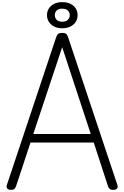

<svg xmlns="http://www.w3.org/2000/svg" viewBox="-20 -1760 1161 1794"><path d="M83 14Q57 14 47.5 1.5Q38 -11 44 -31L505 -1413Q513 -1436 525.5 -1444.5Q538 -1453 561 -1453Q584 -1453 596.5 -1444.5Q609 -1436 616 -1413L1077 -31Q1084 -11 1073.5 1.5Q1063 14 1037 14Q1015 14 1005 5.5Q995 -3 988 -23L856 -428H265L131 -23Q124 -3 114.5 5.5Q105 14 83 14ZM291 -508H828L561 -1319ZM561 -1496Q518 -1496 486.5 -1512Q455 -1528 437 -1555.5Q419 -1583 419 -1618Q419 -1654 437 -1681.5Q455 -1709 486.5 -1724.5Q518 -1740 561 -1740Q606 -1740 638 -1724.5Q670 -1709 687.5 -1681.5Q705 -1654 705 -1619Q705 -1583 687.5 -1555.5Q670 -1528 638 -1512Q606 -1496 561 -1496ZM561 -1557Q596 -1557 614 -1575Q632 -1593 632 -1618Q632 -1644 614 -1661.5Q596 -1679 561 -1679Q527 -1679 509.5 -1661.5Q492 -1644 492 -1618Q492 -1593 509.5 -1575Q527 -1557 561 -1557Z"/></svg>

Font: Playwrite ID
Style: Regular
Weight: 400
Designer: Veronika Burian, José Scaglione
Foundry: TypeTogether
Version: Version 1.002